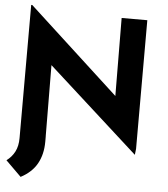

<svg xmlns="http://www.w3.org/2000/svg" viewBox="-63 -821 953 1088"><g transform="rotate(5 414.0 -277.0)"><path d="M729 30 171 -474 214 -450 217 0H70V-765H76L622 -263L590 -277L587 -736H733V-4ZM217 -30V0Q217 72 187.5 125Q158 178 95 211L7 124Q37 102 53.5 70Q70 38 70 -8V-163Z"/></g></svg>

Font: Reem Kufi Fun
Style: Bold
Weight: 700
Designer: Khaled Hosny
Version: Version 1.005